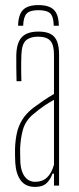

<svg xmlns="http://www.w3.org/2000/svg" viewBox="-20 -729 310 754"><path d="M131 -709Q173 -709 191.8 -690.2Q210.5 -671.5 211 -628H191Q190.5 -662.5 177.8 -675.8Q165 -689 131 -689Q97.5 -689 84.8 -675.8Q72 -662.5 71 -628H51Q52 -671.5 70.5 -690.2Q89 -709 131 -709ZM118 5Q80 5 61.2 -20.8Q42.5 -46.5 40 -90Q39.5 -105 39 -118Q38.5 -131 39 -145Q40 -177 46 -205.2Q52 -233.5 67 -258.2Q82 -283 110 -305Q128 -318.5 149.2 -333Q170.5 -347.5 192 -360V-514Q192 -552.5 177.8 -568.8Q163.5 -585 129 -585Q99 -585 82.2 -570.5Q65.5 -556 64 -514Q63.5 -499.5 63.2 -482.2Q63 -465 63.2 -446.5Q63.5 -428 64 -410H45Q44.5 -437 44 -464.8Q43.5 -492.5 44 -514Q45 -546.5 54.5 -566.5Q64 -586.5 83 -595.8Q102 -605 131 -605Q161 -605 178.8 -595.5Q196.5 -586 204.2 -566Q212 -546 212 -514V0H192V-47H186Q178.5 -24.5 163 -9.8Q147.5 5 118 5ZM118 -15Q146.5 -15 164.5 -31.8Q182.5 -48.5 192 -82V-337Q175.5 -328 156.8 -315.8Q138 -303.5 110 -280Q79.5 -254 70 -219.5Q60.5 -185 59 -145Q59 -137 59.2 -121.5Q59.5 -106 60 -90Q62.5 -54 78 -34.5Q93.5 -15 118 -15Z"/></svg>

Font: Big Shoulders Display Thin Thin
Style: Regular
Weight: 250
Version: Version 2.002